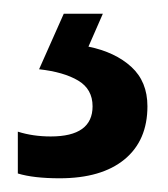

<svg xmlns="http://www.w3.org/2000/svg" viewBox="-20 -20 245 280"><path d="M195 135Q195 185 161.5 212.5Q128 240 67 240Q29 240 6 233V172Q28 179 54 179Q115 179 115 135Q115 110 94 97.5Q73 85 37 81L73 0H130L109 48Q148 56 171.5 77.5Q195 99 195 135Z"/></svg>

Font: Noto Sans Lao Condensed Medium
Style: Regular
Weight: 500
Width: 3
Designer: Monotype Design Team
Foundry: Monotype Imaging Inc.
Version: Version 2.003; ttfautohint (v1.8.4.7-5d5b)